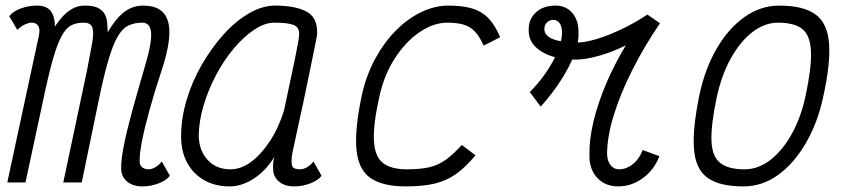

<svg xmlns="http://www.w3.org/2000/svg" viewBox="-20 -652 3040 686"><path d="M489 14Q455 14 434 -3.5Q413 -21 413 -50Q412 -78 422 -129.5Q432 -181 451 -250.5Q470 -320 494 -402Q522 -494 520 -532.5Q518 -571 488 -571Q460 -571 438.5 -560.5Q417 -550 400 -520.5Q383 -491 367 -436.5Q351 -382 333 -295L272 0H206L291 -401Q303 -462 309.5 -499.5Q316 -537 310 -554Q304 -571 278 -571Q252 -571 233.5 -561Q215 -551 199.5 -522Q184 -493 168.5 -438.5Q153 -384 134 -293L71 0H6L119 -525Q120 -530 120.5 -535Q121 -540 121 -544Q119 -571 92 -571Q83 -571 69.5 -565Q56 -559 42 -545L13 -594Q27 -612 55 -622Q83 -632 111 -632Q149 -632 163 -610Q177 -588 176 -557Q187 -574 202.5 -591.5Q218 -609 238 -620.5Q258 -632 282 -632Q314 -632 330.5 -623.5Q347 -615 354.5 -601Q362 -587 363 -570Q364 -553 365 -537Q393 -585 423 -608.5Q453 -632 492 -632Q564 -632 580.5 -575Q597 -518 556 -396Q532 -323 514.5 -260Q497 -197 487.5 -149Q478 -101 479 -74Q479 -62 488 -54.5Q497 -47 510 -47Q522 -47 535 -54.5Q548 -62 558 -75L587 -24Q574 -7 546 3.5Q518 14 489 14Z M1100 -75 1129 -24Q1116 -7 1088 3.5Q1060 14 1031 14Q997 14 976.5 -3.5Q956 -21 956 -47Q955 -61 956.5 -74Q958 -87 961 -93Q932 -44 888.5 -15Q845 14 800 14Q748 14 709 -8.5Q670 -31 648.5 -71Q627 -111 627 -165Q627 -228 646.5 -294Q666 -360 700.5 -420Q735 -480 778 -528Q821 -576 869 -604Q917 -632 963 -632Q1032 -632 1072.5 -612Q1113 -592 1113 -539Q1114 -535 1112 -522.5Q1110 -510 1104.5 -484Q1099 -458 1089.5 -410.5Q1080 -363 1064 -287.5Q1048 -212 1024 -103Q1020 -77 1023 -62Q1026 -47 1052 -47Q1064 -47 1077 -54.5Q1090 -62 1100 -75ZM803 -47Q841 -47 877 -73.5Q913 -100 944.5 -148Q976 -196 995 -258Q1019 -370 1034 -442.5Q1049 -515 1049 -531Q1049 -555 1028.5 -563Q1008 -571 960 -571Q926 -571 888.5 -546Q851 -521 815.5 -479Q780 -437 752 -384Q724 -331 707.5 -275.5Q691 -220 690 -168Q691 -114 722 -80.5Q753 -47 803 -47Z M1630 -134 1679 -97Q1643 -54 1609 -30Q1575 -6 1533 4Q1491 14 1430 14Q1346 14 1303 -16.5Q1260 -47 1253.5 -118.5Q1247 -190 1273 -313Q1289 -384 1320.5 -442Q1352 -500 1394 -542.5Q1436 -585 1484.5 -608.5Q1533 -632 1582 -632Q1634 -632 1668 -621.5Q1702 -611 1725.5 -586.5Q1749 -562 1767 -519L1708 -489Q1694 -521 1677 -539Q1660 -557 1636.5 -564Q1613 -571 1578 -571Q1529 -571 1479.5 -537.5Q1430 -504 1391 -444Q1352 -384 1335 -305Q1313 -206 1316 -149.5Q1319 -93 1348 -70Q1377 -47 1434 -47Q1482 -47 1514 -54.5Q1546 -62 1572.5 -81Q1599 -100 1630 -134Z M1912 -271 1873 -323Q1925 -376 1956.5 -435Q1988 -494 1988 -536Q1988 -556 1980 -568.5Q1972 -581 1957 -581Q1944 -581 1934.5 -572Q1925 -563 1925 -549Q1925 -524 1956.5 -512Q1988 -500 2040 -500Q2070 -500 2111.5 -512.5Q2153 -525 2200.5 -547.5Q2248 -570 2293 -600L2338 -569Q2281 -485 2238.5 -400.5Q2196 -316 2172.5 -239Q2149 -162 2149 -101Q2150 -77 2161.5 -62Q2173 -47 2192 -47Q2218 -47 2241.5 -66Q2265 -85 2276 -116L2336 -94Q2324 -62 2301.5 -37.5Q2279 -13 2250 0.5Q2221 14 2189 14Q2142 14 2113.5 -17Q2085 -48 2086 -98Q2085 -153 2100.5 -218Q2116 -283 2145.5 -352.5Q2175 -422 2216 -490Q2168 -466 2119.5 -452.5Q2071 -439 2037 -439Q1961 -439 1914.5 -468Q1868 -497 1869 -544Q1868 -583 1894.5 -607.5Q1921 -632 1965 -632Q2003 -632 2025.5 -605Q2048 -578 2047 -533Q2048 -500 2031.5 -456.5Q2015 -413 1984 -365Q1953 -317 1912 -271Z M2636 14Q2550 14 2507.5 -17Q2465 -48 2459.5 -120Q2454 -192 2479 -313Q2499 -407 2541 -479Q2583 -551 2640.5 -591.5Q2698 -632 2764 -632Q2850 -632 2893 -601Q2936 -570 2942 -498.5Q2948 -427 2921 -305Q2901 -212 2858.5 -139.5Q2816 -67 2759.5 -26.5Q2703 14 2636 14ZM2640 -47Q2689 -47 2732.5 -80.5Q2776 -114 2809.5 -174.5Q2843 -235 2859 -313Q2880 -412 2877.5 -468.5Q2875 -525 2847 -548Q2819 -571 2760 -571Q2712 -571 2668.5 -537.5Q2625 -504 2591.5 -444Q2558 -384 2541 -305Q2520 -206 2522 -149.5Q2524 -93 2553 -70Q2582 -47 2640 -47Z"/></svg>

Font: Victor Mono Thin Light
Style: Italic
Weight: 300
Italic angle: -12°
Monospace: yes
Version: Version 1.561;gftools[0.9.30]